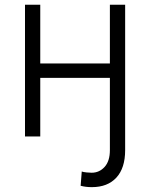

<svg xmlns="http://www.w3.org/2000/svg" viewBox="-20 -565 623 795"><path d="M146.7 -545.5V-302.2H435V-545.5H498.2V56.8Q498.2 131 461.8 170.5Q425.4 209.9 360.1 209.9Q334.9 209.9 313.9 204.2L318.5 145.2Q325.3 147.7 339 149Q352.6 150.2 359.4 150.2Q391.3 150.2 413.2 126.1Q435 101.9 435 56.8V-242.5H146.7V0H83.5V-545.5Z"/></svg>

Font: Inter Zeller Light
Style: Regular
Weight: 300
Designer: Rasmus Andersson; Joe Bland
Foundry: zeller
Version: Version 3.015;git-dec3a8cb1